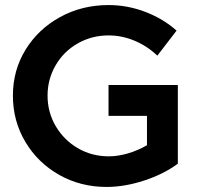

<svg xmlns="http://www.w3.org/2000/svg" viewBox="-20 -729 787 759"><path d="M409 -393H683V-82Q628 -41 550.5 -15.5Q473 10 401 10Q298 10 213.5 -38Q129 -86 80 -168.5Q31 -251 31 -351Q31 -451 81 -532.5Q131 -614 217.5 -661.5Q304 -709 409 -709Q484 -709 554.5 -682Q625 -655 678 -608L602 -509Q562 -547 512 -568Q462 -589 409 -589Q343 -589 287.5 -557.5Q232 -526 200 -471Q168 -416 168 -351Q168 -285 200.5 -230Q233 -175 288 -143Q343 -111 410 -111Q446 -111 485.5 -122.5Q525 -134 561 -155V-271H409Z"/></svg>

Font: Gontserrat Medium
Style: Regular
Weight: 500
Designer: Julieta Ulanovsky
Foundry: Julieta Ulanovsky
Version: Version 6.001